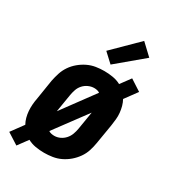

<svg xmlns="http://www.w3.org/2000/svg" viewBox="-207 -872 905 1019"><g transform="rotate(30 245.5 -362.0)"><path d="M60 48 -9 4 46 -71Q37 -87 32 -105.5Q27 -124 25.5 -143.5Q24 -163 25.5 -183Q27 -203 31 -223L50 -343Q55 -368 63 -393Q71 -418 86 -440Q101 -462 122 -479.5Q143 -497 167 -508.5Q191 -520 216.5 -524Q242 -528 267 -528Q294 -528 320.5 -523.5Q347 -519 369 -507L414 -568L482 -524L427 -449Q436 -433 441 -414.5Q446 -396 448 -376.5Q450 -357 448 -337Q446 -317 443 -297L423 -177Q419 -152 411 -127Q403 -102 387.5 -80Q372 -58 351.5 -40.5Q331 -23 307 -11.5Q283 0 257 4Q231 8 206 8Q179 8 153 3.5Q127 -1 105 -13ZM155 -217 300 -414Q293 -419 284 -421Q275 -423 266 -423Q248 -423 230.5 -415Q213 -407 200.5 -393Q188 -379 182 -361.5Q176 -344 173 -326ZM208 -97Q226 -97 243 -105Q260 -113 272.5 -127Q285 -141 291.5 -158.5Q298 -176 301 -194L319 -303L173 -106Q180 -101 189.5 -99Q199 -97 208 -97ZM278 -574 222 -626 370 -772 438 -708Z"/></g></svg>

Font: Iosevka SS18 Extrabold
Style: Italic
Weight: 800
Italic angle: -9°
Monospace: yes
Designer: Belleve Invis
Foundry: Belleve Invis
Version: Version 25.1.1; ttfautohint (v1.8.4)